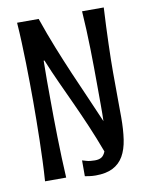

<svg xmlns="http://www.w3.org/2000/svg" viewBox="-79 -729 618 800"><g transform="rotate(-10 230.0 -329.0)"><path d="M215.8 -59.1Q220.7 -57.6 234.4 -53.7Q248 -49.8 269 -49.8Q286.1 -49.8 296.6 -56.2Q307.1 -62.5 314 -79.6Q291.5 -140.1 268.6 -193.6Q245.6 -247.1 222.7 -297.1Q199.7 -347.2 177.2 -396Q154.8 -444.8 133.8 -496.1H130.4Q129.4 -453.6 129.6 -413.3Q129.9 -373 129.9 -335.9Q129.9 -298.3 130.4 -256.8Q130.9 -215.3 131.8 -172.1Q132.8 -128.9 134.3 -85.2Q135.7 -41.5 138.2 0H48.8Q51.8 -41.5 53.5 -85.2Q55.2 -128.9 56.2 -172.1Q57.1 -215.3 57.6 -256.8Q58.1 -298.3 58.1 -335.9Q58.1 -373.5 57.6 -415Q57.1 -456.5 56.2 -499.5Q55.2 -542.5 53.5 -585.9Q51.8 -629.4 48.8 -670.9H140.1Q163.6 -602.5 188 -541.5Q212.4 -480.5 236.8 -423.6Q261.2 -366.7 285.2 -312.7Q309.1 -258.8 332 -204.6Q333 -234.4 332.8 -272.2Q332.5 -310.1 332.5 -356.4Q332.5 -430.7 330.8 -510.7Q329.1 -590.8 323.7 -670.9H415.5Q413.1 -630.9 411.6 -592.3Q410.2 -553.7 408.9 -518.6Q407.7 -483.4 407.2 -452.9Q406.7 -422.4 406.7 -397.9Q406.7 -370.6 407 -341.3Q407.2 -312 407.2 -285.6Q407.2 -259.3 407.5 -238.5Q407.7 -217.8 407.7 -207.5Q407.7 -155.3 401.6 -114.3Q395.5 -73.2 379.2 -44.9Q362.8 -16.6 334.2 -2Q305.7 12.7 261.2 12.7Q247.1 12.7 233.6 10.7Q220.2 8.8 215.8 7.8Z"/></g></svg>

Font: Crushed
Style: Regular
Weight: 400
Width: 3
Designer: Astigmatic (AOETI)
Foundry: Astigmatic (AOETI)
Version: Version 001.001